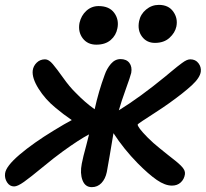

<svg xmlns="http://www.w3.org/2000/svg" viewBox="-32 -730 843 787"><path d="M603 -554.2Q569.3 -554.2 550 -580.1Q530.8 -606 538.1 -643.1Q543.9 -671.9 566.9 -690.9Q589.8 -710 619.1 -710Q658.7 -710 678.2 -682.4Q697.8 -654.8 690.9 -621.1Q685.5 -595.7 662.8 -575Q640.1 -554.2 603 -554.2ZM362.8 -546.9Q326.7 -546.9 306.9 -573.2Q287.1 -599.6 293.9 -636.2Q300.8 -666.5 322 -685.8Q343.3 -705.1 372.1 -705.1Q416 -705.1 436.3 -677.2Q456.5 -649.4 449.2 -613.8Q443.8 -585 421.6 -565.9Q399.4 -546.9 362.8 -546.9ZM25.9 34.2Q7.8 34.2 -2.9 17.6Q-13.7 1 -11.2 -19Q-7.8 -48.3 48.3 -96.2Q104.5 -144 188 -194.8Q235.8 -224.1 262.2 -237.8Q227.1 -261.7 195.8 -288.1Q153.8 -322.3 126.2 -366.2Q98.6 -410.2 102.1 -440.9Q104.5 -459.5 118.4 -473.1Q132.3 -486.8 152.8 -486.8Q168 -486.8 184.6 -467Q201.2 -447.3 227.1 -410.9Q252.9 -374.5 276.9 -351.1Q316.9 -309.6 356 -282.2Q372.1 -355.5 397 -422.9Q405.8 -448.7 422.6 -468.3Q439.5 -487.8 461.9 -487.8Q486.3 -487.8 498.3 -472.2Q510.3 -456.5 505.9 -431.2Q502.4 -416.5 483.6 -364.5Q464.8 -312.5 455.1 -277.8Q542 -331.5 645 -416Q652.8 -422.4 669.4 -436.3Q686 -450.2 694.1 -456.5Q702.1 -462.9 713.6 -471.4Q725.1 -480 733.2 -483.4Q741.2 -486.8 748 -486.8Q769.5 -486.8 781.5 -470.9Q793.5 -455.1 791 -436Q787.6 -411.1 753.7 -379.9Q719.7 -348.6 660.2 -306.2Q637.7 -290 604 -268.3Q570.3 -246.6 551.5 -234.1Q532.7 -221.7 532.2 -219.2Q532.2 -214.4 541.7 -201.4Q551.3 -188.5 573.2 -166.3Q595.2 -144 624 -121.1Q637.7 -109.9 657.7 -94Q677.7 -78.1 688 -70.1Q698.2 -62 709 -51.5Q719.7 -41 723.4 -32.7Q727.1 -24.4 726.1 -16.1Q723.1 4.4 709 17.6Q694.8 30.8 672.9 30.8Q644.5 30.8 610.8 7.6Q577.1 -15.6 532.2 -61Q475.6 -118.7 433.1 -184.1Q415 -74.7 405.8 -24.9Q399.9 3.4 383.8 20.3Q367.7 37.1 344.2 37.1Q316.9 37.1 306.2 8.8Q295.4 -19.5 303.2 -59.1Q305.7 -73.2 310.3 -91.3Q314.9 -109.4 321.8 -135Q328.6 -160.6 333 -179.2Q293 -158.2 226.1 -109.9Q190.9 -84.5 141.8 -43.9Q92.8 -3.4 66.4 15.4Q40 34.2 25.9 34.2Z"/></svg>

Font: Shantell Sans Bouncy
Style: Italic
Weight: 500
Italic angle: -11.31°
Designer: Stephen Nixon, Anya Danilova, Shantell Martin
Foundry: Arrow Type
Version: Version 1.006;[9816181b4]